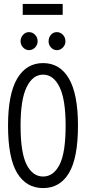

<svg xmlns="http://www.w3.org/2000/svg" viewBox="-20 -949 440 980"><path d="M200 11Q114 11 67.5 -66Q21 -143 21 -308Q21 -468 67.5 -547.5Q114 -627 200 -627Q286 -627 332 -547.5Q378 -468 378 -308Q378 -143 332 -66Q286 11 200 11ZM200 -48Q253 -48 284 -108.5Q315 -169 315 -308Q315 -441 284 -504.5Q253 -568 200 -568Q147 -568 116 -504.5Q85 -441 85 -308Q85 -169 116 -108.5Q147 -48 200 -48ZM128 -693Q111 -693 98 -706.5Q85 -720 85 -738Q85 -757 97.5 -771Q110 -785 128 -785Q146 -785 159 -771.5Q172 -758 172 -738Q172 -720 159 -706.5Q146 -693 128 -693ZM270 -693Q253 -693 240.5 -706.5Q228 -720 228 -738Q228 -758 240 -771.5Q252 -785 270 -785Q288 -785 301 -771.5Q314 -758 314 -738Q314 -720 301 -706.5Q288 -693 270 -693ZM96 -873V-929H300V-873Z"/></svg>

Font: Inconsolata Condensed
Style: Regular
Weight: 400
Width: 3
Monospace: yes
Designer: Raph Levien, Cyreal, Brenton Simpson
Foundry: Raph Levien, Cyreal, Google
Version: Version 3.000; ttfautohint (v1.8.2.53-6de2)